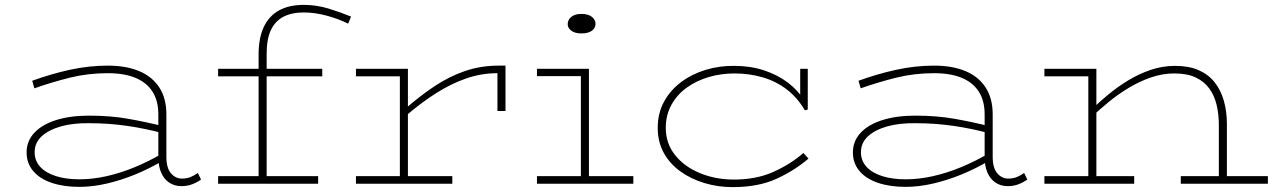

<svg xmlns="http://www.w3.org/2000/svg" viewBox="-20 -753 5228 787"><path d="M724 10Q695 10 673.5 -4.5Q652 -19 640.5 -45.5Q629 -72 629 -110V-284Q629 -340 605 -377.5Q581 -415 535 -434Q489 -453 422 -453Q341 -453 268 -435Q195 -417 121 -391L112 -422Q189 -450 266.5 -467Q344 -484 422 -484Q497 -484 550.5 -461.5Q604 -439 633 -394.5Q662 -350 662 -284V-110Q662 -65 680.5 -43Q699 -21 726 -21Q746 -21 761.5 -27.5Q777 -34 791 -44L804 -17Q789 -6 768.5 2Q748 10 724 10ZM305 13Q241 13 192 -3.5Q143 -20 116 -52Q89 -84 89 -128Q89 -175 121 -209Q153 -243 210.5 -261Q268 -279 345 -279Q433 -279 506 -266Q579 -253 647 -236V-207Q577 -226 501.5 -237Q426 -248 345 -248Q280 -249 230 -235Q180 -221 151 -194.5Q122 -168 122 -129Q122 -94 145 -69Q168 -44 209.5 -31Q251 -18 305 -18Q360 -18 417.5 -31Q475 -44 533 -68Q591 -92 647 -125V-94Q593 -62 534.5 -38Q476 -14 417.5 -0.5Q359 13 305 13Z M1040 0V-529Q1040 -598 1061.5 -643Q1083 -688 1124 -710.5Q1165 -733 1225 -733Q1278 -733 1328 -717.5Q1378 -702 1419 -685L1407 -656Q1367 -676 1318.5 -689Q1270 -702 1224 -702Q1177 -702 1143 -685Q1109 -668 1091 -631Q1073 -594 1073 -533V0ZM874 0V-31H1284V0ZM874 -440V-471H1301V-440Z M1642 -277V-308Q1703 -361 1762.5 -400.5Q1822 -440 1886.5 -462Q1951 -484 2024 -484H2052V-298H2019V-453Q1953 -453 1891 -431.5Q1829 -410 1767.5 -371Q1706 -332 1642 -277ZM1439 0V-31H1834V0ZM1619 0V-471H1652V0ZM1439 -440V-471H1652V-440Z M2361 0V-471H2394V0ZM2181 0V-31H2576V0ZM2181 -441V-471H2394V-441ZM2363 -616Q2337 -616 2322 -627Q2307 -638 2307 -654Q2307 -672 2322 -684Q2337 -696 2363 -696Q2391 -696 2406 -684Q2421 -672 2421 -655Q2421 -638 2406 -627Q2391 -616 2363 -616Z M2983 14Q2923 14 2868 -2.5Q2813 -19 2769.5 -50Q2726 -81 2701 -126Q2676 -171 2676 -229Q2676 -289 2702 -336.5Q2728 -384 2772.5 -417Q2817 -450 2873.5 -467Q2930 -484 2991 -483Q3056 -483 3112 -464.5Q3168 -446 3210 -414Q3252 -382 3276 -341L3260 -349V-471H3291V-304L3279 -301Q3248 -354 3203.5 -387.5Q3159 -421 3104.5 -436.5Q3050 -452 2990 -452Q2935 -452 2884.5 -437Q2834 -422 2794.5 -393.5Q2755 -365 2732 -323Q2709 -281 2709 -229Q2709 -165 2747 -117.5Q2785 -70 2847.5 -44Q2910 -18 2983 -17Q3077 -16 3149 -48Q3221 -80 3273 -126L3294 -103Q3237 -54 3162.5 -20Q3088 14 2983 14Z M4111 10Q4082 10 4060.5 -4.5Q4039 -19 4027.5 -45.5Q4016 -72 4016 -110V-284Q4016 -340 3992 -377.5Q3968 -415 3922 -434Q3876 -453 3809 -453Q3728 -453 3655 -435Q3582 -417 3508 -391L3499 -422Q3576 -450 3653.5 -467Q3731 -484 3809 -484Q3884 -484 3937.5 -461.5Q3991 -439 4020 -394.5Q4049 -350 4049 -284V-110Q4049 -65 4067.5 -43Q4086 -21 4113 -21Q4133 -21 4148.5 -27.5Q4164 -34 4178 -44L4191 -17Q4176 -6 4155.5 2Q4135 10 4111 10ZM3692 13Q3628 13 3579 -3.5Q3530 -20 3503 -52Q3476 -84 3476 -128Q3476 -175 3508 -209Q3540 -243 3597.5 -261Q3655 -279 3732 -279Q3820 -279 3893 -266Q3966 -253 4034 -236V-207Q3964 -226 3888.5 -237Q3813 -248 3732 -248Q3667 -249 3617 -235Q3567 -221 3538 -194.5Q3509 -168 3509 -129Q3509 -94 3532 -69Q3555 -44 3596.5 -31Q3638 -18 3692 -18Q3747 -18 3804.5 -31Q3862 -44 3920 -68Q3978 -92 4034 -125V-94Q3980 -62 3921.5 -38Q3863 -14 3804.5 -0.5Q3746 13 3692 13Z M4976 0V-241Q4976 -284 4967 -322.5Q4958 -361 4937 -390Q4916 -419 4881 -435.5Q4846 -452 4793 -452Q4745 -452 4697.5 -435.5Q4650 -419 4606 -392.5Q4562 -366 4524.5 -335Q4487 -304 4457 -276V-307Q4486 -335 4523.5 -366Q4561 -397 4604.5 -423.5Q4648 -450 4696.5 -466.5Q4745 -483 4797 -483Q4853 -483 4893 -465.5Q4933 -448 4958.5 -416Q4984 -384 4996.5 -340Q5009 -296 5009 -244V0ZM4261 0V-31H4629V0ZM4441 0V-471H4474V0ZM4261 -440V-471H4474V-440ZM4820 0V-31H5177V0Z"/></svg>

Font: BioRhyme SemiExpanded ExtraLight
Style: Regular
Weight: 250
Width: 6
Designer: Aoife Mooney
Foundry: Aoife Mooney Type
Version: Version 1.600;gftools[0.9.33]